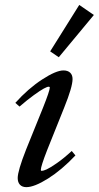

<svg xmlns="http://www.w3.org/2000/svg" viewBox="-20 -752 403 783"><path d="M219.7 -518.6 184.6 -542.5 303.2 -731.9 362.8 -690.9ZM87.4 11.2Q70.8 11.2 61.5 1.5Q52.2 -8.3 52.2 -25.9Q52.2 -55.2 86.4 -142.1L155.3 -312.5Q183.1 -382.3 183.1 -395Q183.1 -398.4 178.2 -398.4Q172.9 -398.4 158.7 -390.9Q144.5 -383.3 117.9 -364Q91.3 -344.7 59.6 -317.4L42.5 -332.5Q94.7 -390.6 151.6 -427.7Q208.5 -464.8 238.8 -464.8Q256.3 -464.8 266.1 -455.6Q275.9 -446.3 275.9 -429.7Q275.9 -397.5 241.7 -313L172.4 -140.1Q146.5 -73.7 146.5 -59.1Q146.5 -55.2 149.9 -55.2Q156.7 -55.2 170.4 -61.3Q184.1 -67.4 212.2 -86.9Q240.2 -106.4 272.5 -136.2L287.6 -118.2Q231.9 -59.1 176 -23.9Q120.1 11.2 87.4 11.2Z"/></svg>

Font: Elstob 6pt Medium
Style: Italic
Weight: 500
Italic angle: -20°
Designer: Peter S. Baker
Version: Version 1.015